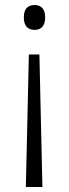

<svg xmlns="http://www.w3.org/2000/svg" viewBox="-20 -558 274 765"><path d="M160 -489C160 -522 144 -538 118 -538C89 -538 75 -521 75 -489C75 -456 89 -439 118 -439C144 -439 160 -455 160 -489ZM95 -341 83 187H149L137 -341Z"/></svg>

Font: Noto Sans Telugu SemiCondensed Light
Style: Regular
Weight: 300
Width: 4
Designer: Jelle Bosma - Monotype Design Team
Foundry: Monotype Imaging Inc.
Version: Version 2.005